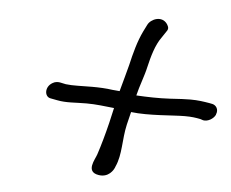

<svg xmlns="http://www.w3.org/2000/svg" viewBox="-43 -644 733 609"><g transform="rotate(5 324.0 -339.5)"><path d="M548 -295C570 -295 583 -293 598 -290L607 -287C622 -284 640 -295 646 -308V-309C653 -325 644 -338 632 -341L622 -343C604 -346 586 -349 561 -349C547 -349 525 -348 496 -346C461 -344 424 -345 389 -347C396 -377 410 -412 416 -440C424 -474 434 -511 453 -537L469 -561C474 -570 468 -577 466 -581C448 -607 413 -592 404 -573L393 -551C377 -518 367 -480 358 -441C352 -417 343 -386 335 -356L312 -358C292 -361 269 -362 247 -362C214 -362 185 -360 163 -363L144 -367C138 -368 129 -368 121 -363C96 -349 99 -317 119 -314L140 -310C170 -304 198 -308 234 -308C264 -308 293 -304 322 -301L311 -253C302 -216 292 -180 282 -150C277 -134 248 -92 292 -85C323 -80 339 -104 343 -117C361 -156 356 -204 367 -252L377 -293C434 -286 511 -295 548 -295Z"/></g></svg>

Font: Stray Cat
Style: BdExtObl
Weight: 700
Version: Version 1.0